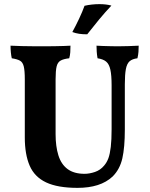

<svg xmlns="http://www.w3.org/2000/svg" viewBox="-20 -900 726 929"><path d="M584 -273Q584 -187 572 -134Q560 -81 525 -46Q495 -18 452.5 -4.5Q410 9 355 9Q259 9 203 -17.5Q147 -44 123.5 -98.5Q100 -153 100 -235V-516Q100 -558 95 -578.5Q90 -599 76.5 -606.5Q63 -614 37 -618Q34 -631 32.5 -647Q31 -663 31 -679Q51 -678 86 -677Q121 -676 157 -676Q175 -676 198 -676Q221 -676 245 -676.5Q269 -677 289 -677.5Q309 -678 321 -679Q321 -662 320 -647Q319 -632 315 -618Q288 -615 273.5 -607Q259 -599 254 -578.5Q249 -558 249 -516V-251Q249 -192 262.5 -148.5Q276 -105 307 -82Q338 -59 389 -59Q413 -59 439.5 -68Q466 -77 484 -99Q497 -114 504.5 -134.5Q512 -155 516 -189Q520 -223 520 -275V-487Q520 -536 514 -563Q508 -590 493.5 -602Q479 -614 452 -618Q449 -635 448 -650Q447 -665 447 -679Q460 -678 478 -677.5Q496 -677 515.5 -676.5Q535 -676 550 -676Q576 -676 604 -677Q632 -678 651 -679Q651 -664 650 -649.5Q649 -635 645 -618Q620 -615 607 -603.5Q594 -592 589 -565.5Q584 -539 584 -492ZM402 -734Q380 -734 363 -736.5Q346 -739 330 -745Q347 -776 363 -810Q379 -844 389 -872Q406 -876 424.5 -878Q443 -880 461 -880Q494 -880 519 -873Q487 -839 459 -805Q431 -771 402 -734Z"/></svg>

Font: Vollkorn
Style: Bold
Weight: 700
Designer: Friedrich Althausen
Foundry: Friedrich Althausen
Version: Version 5.000